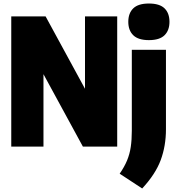

<svg xmlns="http://www.w3.org/2000/svg" viewBox="-20 -833 1002 1091"><path d="M44 0V-740H239L463 -328.5V-740H646V0H451L227 -411.5V0ZM788 238 660 154Q687 115 702 78.8Q717 42.5 723 2Q729 -38.5 729 -90V-550H923V-98Q923 -4.5 893.5 75.8Q864 156 788 238ZM826 -605Q765.5 -605 737.2 -632.8Q709 -660.5 709 -709Q709 -758 737.2 -785.5Q765.5 -813 826 -813Q887 -813 915 -785.5Q943 -758 943 -709Q943 -660.5 915 -632.8Q887 -605 826 -605Z"/></svg>

Font: Encode Sans Condensed Black
Style: Regular
Weight: 900
Width: 3
Designer: Multiple Designers
Foundry: Impallari Type
Version: Version 3.000; ttfautohint (v1.8.3) -l 8 -r 50 -G 200 -x 14 